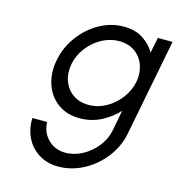

<svg xmlns="http://www.w3.org/2000/svg" viewBox="-105 -542 820 883"><g transform="rotate(15 305.5 -100.0)"><path d="M79 65H149Q151 116 184.5 148Q218 180 265 180Q308 180 347.5 158.5Q387 137 415 101Q443 65 451 22L469 -74Q438 -39 391 -14.5Q344 10 288 10Q227 10 184 -21.5Q141 -53 123.5 -106Q106 -159 118 -220Q129 -281 167 -334Q205 -387 260.5 -418.5Q316 -450 377 -450Q433 -450 471 -424.5Q509 -399 526 -366L541 -440H611L521 22Q509 84 468.5 136.5Q428 189 370.5 219.5Q313 250 251 250Q197 250 157 224.5Q117 199 97 157Q77 115 79 65ZM498 -220Q506 -262 493 -299Q480 -336 449 -358Q418 -380 374 -380Q331 -380 291.5 -358.5Q252 -337 224 -300Q196 -263 188 -220Q180 -177 193.5 -140Q207 -103 238 -81.5Q269 -60 312 -60Q356 -60 395.5 -82Q435 -104 462.5 -141Q490 -178 498 -220Z"/></g></svg>

Font: Teachers[wght] Italic
Style: Regular
Weight: 400
Designer: Alfredo Marco Pradil & Chank Diesel
Version: Version 1.000;Glyphs 3.1.2 (3151)